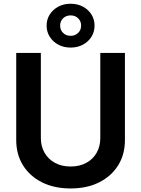

<svg xmlns="http://www.w3.org/2000/svg" viewBox="-20 -1016 769 1046"><path d="M364.7 10.7Q275.4 10.7 208.7 -22.7Q142.1 -56.2 105.2 -115.5Q68.4 -174.8 68.4 -252.9V-727.5H202.6V-263.7Q202.6 -218.8 222.7 -183.8Q242.7 -148.9 279.1 -128.9Q315.4 -108.9 364.7 -108.9Q414.1 -108.9 450.4 -128.9Q486.8 -148.9 506.6 -183.8Q526.4 -218.8 526.4 -263.7V-727.5H660.6V-252.9Q660.6 -174.8 623.8 -115.5Q586.9 -56.2 520.3 -22.7Q453.6 10.7 364.7 10.7ZM364.7 -756.8Q327.1 -756.8 297.6 -772.7Q268.1 -788.6 251 -815.7Q233.9 -842.8 233.9 -876.5Q233.9 -910.2 251 -937Q268.1 -963.9 297.6 -979.7Q327.1 -995.6 364.7 -995.6Q402.3 -995.6 431.9 -979.7Q461.4 -963.9 478.3 -937Q495.1 -910.2 495.1 -876.5Q495.1 -842.8 478.3 -815.7Q461.4 -788.6 431.9 -772.7Q402.3 -756.8 364.7 -756.8ZM364.7 -820.8Q389.2 -820.8 405.5 -836.7Q421.9 -852.5 421.9 -876.5Q421.9 -900.4 405.8 -916.3Q389.6 -932.1 364.7 -932.1Q339.8 -932.1 323.7 -916.3Q307.6 -900.4 307.6 -876.5Q307.6 -852.5 323.7 -836.7Q339.8 -820.8 364.7 -820.8Z"/></svg>

Font: V-Inter
Style: SemiBold-600
Weight: 600
Designer: Rasmus Andersson
Foundry: rsms
Version: Version 4.000;git-4146feb